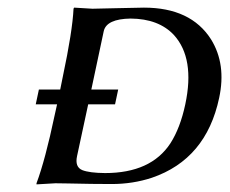

<svg xmlns="http://www.w3.org/2000/svg" viewBox="-20 -483 606 506"><path d="M291.5 -247.1 283.2 -208H212.4L183.1 -71.8Q176.8 -43 196.8 -34.7Q215.3 -27.3 256.8 -26.9Q377.9 -26.9 429.2 -105.5Q455.1 -146 468.3 -208Q494.1 -329.1 438.5 -390.6Q398.4 -433.6 324.2 -434.1Q260.7 -433.1 253.4 -400.9L220.7 -247.1ZM223.6 -460Q243.7 -460.4 286.1 -461.4Q343.8 -462.9 359.4 -462.9Q482.9 -462.9 536.1 -379.4Q576.7 -314 557.6 -225.1Q523.4 -63.5 380.4 -14.6Q330.1 2 274.4 2Q223.1 2 160.6 0.5Q134.8 0 126 0L76.2 2.9V0Q99.1 -61 124 -179.2L130.4 -208H74.2L82.5 -247.1H138.7L145.5 -280.8Q170.9 -400.4 173.8 -460L175.3 -462.9Q177.2 -462.9 223.6 -460Z"/></svg>

Font: Linux Biolinum Capitals O
Style: Italic Samll Caps
Weight: 400
Italic angle: -12°
Designer: Philipp H. Poll
Foundry: Philipp H. Poll
Version: Version 0.6.2